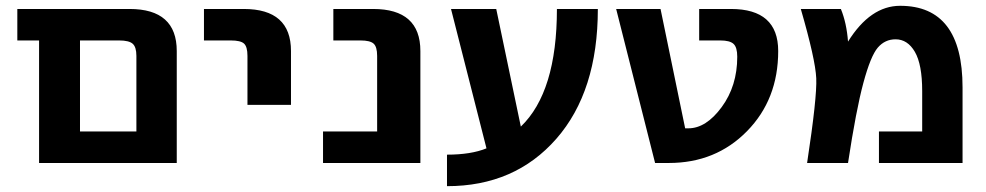

<svg xmlns="http://www.w3.org/2000/svg" viewBox="-20 -554 3362 655"><path d="M247.1 2H113.3V-416H39.1V-523.4H421.9Q583 -523.4 583 -379.9V2ZM445.3 -363.3Q445.3 -393.6 432.6 -404.8Q419.9 -416 386.7 -416H252.9V-105.5H445.3Z M675.8 -416V-523.4H811.5Q972.7 -523.4 972.7 -379.9V-196.3H824.2V-363.3Q824.2 -394.5 812.5 -405.3Q800.8 -416 767.6 -416Z M1082 2V-105.5H1266.6V-363.3Q1266.6 -394.5 1254.4 -405.3Q1242.2 -416 1210 -416H1117.2V-523.4H1252.9Q1414.1 -523.4 1414.1 -379.9V2Z M1756.8 -122.1Q1879.9 -240.2 1879.9 -523.4H2019.5Q2019.5 -242.2 1877.9 -80.6Q1736.3 81.1 1504.9 81.1V-26.4Q1586.9 -26.4 1639.6 -47.9L1518.6 -523.4H1672.9Z M2495.1 -360.4Q2495.1 -392.6 2482.4 -404.3Q2469.7 -416 2437.5 -416H2365.2V-523.4H2473.6Q2634.8 -523.4 2634.8 -379.9Q2634.8 -214.8 2528.3 -106.4Q2421.9 2 2261.7 2H2214.8L2082 -523.4H2233.4L2317.4 -116.2H2328.1Q2388.7 -116.2 2441.9 -188.5Q2495.1 -260.7 2495.1 -360.4Z M2873 -412.1Q2949.2 -534.2 3050.8 -534.2Q3263.7 -534.2 3263.7 -255.9V2H2978.5V-105.5H3126V-243.2Q3126 -334 3101.1 -377Q3076.2 -419.9 3035.2 -419.9Q2999 -419.9 2974.6 -391.6Q2950.2 -363.3 2925.3 -271Q2900.4 -178.7 2873 2H2733.4Q2767.6 -222.7 2764.6 -287.1Q2761.7 -351.6 2711.9 -523.4H2848.6Q2868.2 -475.6 2873 -412.1Z"/></svg>

Font: Nasu
Style: Bold
Weight: 700
Designer: Ryoko NISHIZUKA (kana &amp; ideographs); Paul D. Hunt (Latin, Greek &amp; Cyrillic); Wenlong ZHANG (bopomofo); Sandoll C
Version: Version 2014.1215